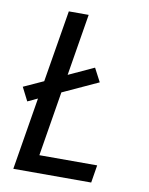

<svg xmlns="http://www.w3.org/2000/svg" viewBox="-83 -796 666 857"><g transform="rotate(10 250.0 -367.5)"><path d="M37 0 91 -328 46 -307 15 -368 105 -409 159 -735H249L203 -455L318 -508L350 -447L189 -373L141 -80H403L390 0Z"/></g></svg>

Font: Iosevka Curly Medium Oblique
Style: Regular
Weight: 500
Italic angle: -9°
Monospace: yes
Designer: Belleve Invis
Foundry: Belleve Invis
Version: Version 11.1.0; ttfautohint (v1.8.3)